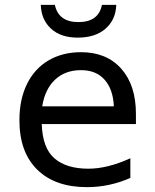

<svg xmlns="http://www.w3.org/2000/svg" viewBox="-20 -761 640 791"><path d="M60 -266Q60 -352 91.5 -415.5Q123 -479 180.5 -512.5Q238 -546 314 -546Q419 -546 479.5 -478Q540 -410 540 -292V-250H152Q155 -151 204.5 -108.5Q254 -66 344 -66Q423 -66 517 -109V-28Q431 10 338 10Q207 10 133.5 -62Q60 -134 60 -266ZM449 -323Q446 -393 411 -432.5Q376 -472 314 -472Q248 -472 206.5 -432.5Q165 -393 154 -323ZM148 -741H206Q221 -670 303 -670Q386 -670 400 -741H459Q457 -680 415 -643Q373 -606 300 -606Q230 -606 190 -643Q150 -680 148 -741Z"/></svg>

Font: Noto Sans Mono UI
Style: Regular
Weight: 400
Monospace: yes
Designer: Monotype Design team
Foundry: Monotype Imaging Inc.
Version: Version 1.000